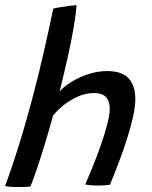

<svg xmlns="http://www.w3.org/2000/svg" viewBox="-32 -742 613 774"><path d="M90.5 10Q72 12 39.5 12Q23 12 9 11Q-5 10 -11.5 7.5Q2 -27.5 20 -81.5Q38 -135.5 57.8 -201.2Q77.5 -267 96.5 -338.5Q122.5 -435.5 144.8 -533.2Q167 -631 182.5 -707Q187.5 -709 206.8 -712.2Q226 -715.5 246.8 -718.2Q267.5 -721 276.5 -721.5Q274 -684 264.5 -628.5Q255 -573 240.2 -507.5Q225.5 -442 208.5 -374Q228.5 -395.5 259.5 -414Q290.5 -432.5 327 -444Q363.5 -455.5 399.5 -455.5Q459 -455.5 486.2 -426.5Q513.5 -397.5 513.5 -342Q513.5 -312 504 -269.5Q494.5 -227 479 -179Q463.5 -131 445.5 -83.8Q427.5 -36.5 411 3Q389 6 361 6Q333 6 311.5 1.5Q325.5 -30 342.5 -72Q359.5 -114 375 -158.5Q390.5 -203 400.5 -241.5Q410.5 -280 410.5 -304.5Q410.5 -334 395.2 -350.5Q380 -367 348 -367Q311 -367 277.2 -350.8Q243.5 -334.5 218.2 -312.8Q193 -291 181.5 -275Q166.5 -219.5 149.2 -162.8Q132 -106 116.2 -59.8Q100.5 -13.5 90.5 10Z"/></svg>

Font: Grandstander
Style: Italic
Weight: 400
Italic angle: -15°
Designer: Tyler Finck
Foundry: Etcetera Type Co
Version: Version 1.200; ttfautohint (v1.8.3)